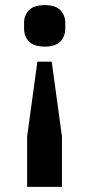

<svg xmlns="http://www.w3.org/2000/svg" viewBox="-20 -554 349 750"><path d="M86 176V-21L126 -313H182L222 -21V176ZM155 -372Q112 -372 93 -392Q74 -412 74 -443V-464Q74 -494 93 -514Q112 -534 155 -534Q197 -534 216 -514Q235 -494 235 -464V-443Q235 -412 216 -392Q197 -372 155 -372Z"/></svg>

Font: IBM Plex Arabic SemiBold
Style: Regular
Weight: 600
Designer: Mike Abbink, Paul van der Laan, Pieter van Rosmalen, Wael Morcos, Khajak Apelian
Foundry: Bold Monday
Version: Version 1.0